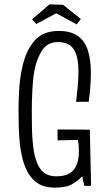

<svg xmlns="http://www.w3.org/2000/svg" viewBox="-20 -853 498 881"><path d="M65 -352Q65 -379 66 -405.5Q67 -432 69 -456.5Q71 -481 74.5 -504.5Q78 -528 83 -548Q100 -623 139 -667Q178 -711 249 -711Q306 -711 338.5 -687Q371 -663 384 -619.5Q397 -576 397 -518Q397 -488 394.5 -455Q392 -422 387 -386H329Q334 -426 337 -460.5Q340 -495 340 -524Q340 -567 331.5 -597.5Q323 -628 302.5 -644Q282 -660 246 -660Q199 -660 174 -623Q149 -586 138 -529Q134 -508 132 -486Q130 -464 128.5 -440.5Q127 -417 126.5 -393Q126 -369 126 -345Q126 -306 126.5 -271.5Q127 -237 129.5 -208Q132 -179 136 -155Q146 -101 169.5 -72.5Q193 -44 239 -44Q278 -44 300 -58Q322 -72 332 -97.5Q342 -123 342 -158Q342 -171 341 -184Q340 -197 338 -211L244 -209V-259L392 -258L398 0H367L357 -44Q340 -26 313 -9Q286 8 231 8Q185 8 155 -11Q125 -30 107 -63Q89 -96 80 -139Q73 -170 70 -204.5Q67 -239 66 -276Q65 -313 65 -352ZM332 -741 238 -792 147 -743 127 -764 207 -833 269 -831 351 -766Z"/></svg>

Font: Truculenta Light
Style: Regular
Weight: 300
Version: Version 1.002